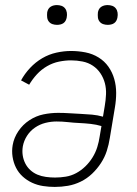

<svg xmlns="http://www.w3.org/2000/svg" viewBox="-20 -729 540 757"><path d="M196 8Q173 8 150 4.5Q127 1 106.5 -8.5Q86 -18 69.5 -33Q53 -48 43 -68Q33 -88 29.5 -111Q26 -134 30 -157Q35 -186 52.5 -212Q70 -238 96 -255Q122 -272 151 -278Q180 -284 209 -284Q232 -284 254 -282.5Q276 -281 298.5 -280Q321 -279 343 -277Q365 -275 386 -269L393 -311Q397 -334 398 -357Q399 -380 393.5 -401Q388 -422 376 -440Q364 -458 346 -470Q328 -482 305.5 -486.5Q283 -491 260 -491Q237 -491 212.5 -486Q188 -481 165.5 -468Q143 -455 125.5 -436Q108 -417 95 -395L63 -412Q77 -438 98.5 -461Q120 -484 146.5 -499.5Q173 -515 202.5 -521.5Q232 -528 260 -528Q289 -528 317 -522.5Q345 -517 368.5 -502.5Q392 -488 407.5 -466Q423 -444 430.5 -417.5Q438 -391 438 -362.5Q438 -334 433 -305L413 -185Q409 -159 401 -134Q393 -109 378 -86Q363 -63 343 -44Q323 -25 298.5 -13Q274 -1 248 3.5Q222 8 196 8ZM197 -29Q218 -29 239.5 -32.5Q261 -36 280.5 -46.5Q300 -57 316.5 -73Q333 -89 345 -108.5Q357 -128 363.5 -149Q370 -170 373 -191L380 -232Q360 -238 337.5 -240.5Q315 -243 292.5 -244Q270 -245 248 -247.5Q226 -250 203 -250Q181 -250 159 -244.5Q137 -239 118 -226Q99 -213 86.5 -193.5Q74 -174 70 -152Q67 -134 69.5 -117Q72 -100 79.5 -85Q87 -70 99.5 -58.5Q112 -47 127.5 -40.5Q143 -34 161 -31.5Q179 -29 197 -29ZM405 -631Q395 -631 386.5 -634Q378 -637 372.5 -644Q367 -651 366 -660.5Q365 -670 366 -680Q367 -686 370 -692Q373 -698 379 -702Q385 -706 391.5 -707.5Q398 -709 404 -709Q414 -709 422.5 -706Q431 -703 436.5 -696Q442 -689 443.5 -679.5Q445 -670 443 -660Q442 -654 439 -648Q436 -642 430.5 -638Q425 -634 418 -632.5Q411 -631 405 -631ZM205 -631Q195 -631 186.5 -634Q178 -637 172.5 -644Q167 -651 166 -660.5Q165 -670 166 -680Q167 -686 170 -692Q173 -698 179 -702Q185 -706 191.5 -707.5Q198 -709 204 -709Q214 -709 222.5 -706Q231 -703 236.5 -696Q242 -689 243.5 -679.5Q245 -670 243 -660Q242 -654 239 -648Q236 -642 230.5 -638Q225 -634 218 -632.5Q211 -631 205 -631Z"/></svg>

Font: Iosevka SS18 Extralight
Style: Italic
Weight: 200
Italic angle: -9°
Monospace: yes
Designer: Belleve Invis
Foundry: Belleve Invis
Version: Version 25.1.1; ttfautohint (v1.8.4)